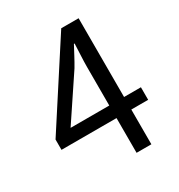

<svg xmlns="http://www.w3.org/2000/svg" viewBox="-173 -850 902 967"><g transform="rotate(-30 277.5 -366.5)"><path d="M340 0V-500Q340 -527 342 -566Q344 -605 345 -633H341Q327 -607 312.5 -579.5Q298 -552 282 -525L115 -275H524V-202H20V-262L325 -733H426V0Z"/></g></svg>

Font: Noto Sans JP Thin
Style: Regular
Weight: 400
Version: Version 2.004-H2;hotconv 1.0.118;makeotfexe 2.5.65603